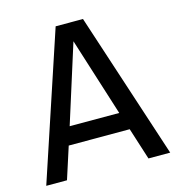

<svg xmlns="http://www.w3.org/2000/svg" viewBox="-98 -723 745 808"><g transform="rotate(-15 275.0 -319.0)"><path d="M544.9 0 335.9 -638.2H216.8L4.9 0H95.2L140.1 -139.2H405.8L450.2 0ZM380.9 -216.8H165L272.9 -558.1Z"/></g></svg>

Font: CodeNewRoman Nerd Font Mono
Style: Regular
Weight: 400
Monospace: yes
Designer: Sam Radian
Foundry: Code New Roman
Version: Version 2.00 November 29, 2014;Nerd Fonts 3.2.1